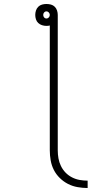

<svg xmlns="http://www.w3.org/2000/svg" viewBox="-20 -755 540 964"><path d="M420 189Q395 189 369.5 184.5Q344 180 321.5 168.5Q299 157 280.5 139Q262 121 250.5 98.5Q239 76 234.5 50.5Q230 25 230 0V-627Q226 -626 222 -625.5Q218 -625 213 -625Q202 -625 191 -628.5Q180 -632 172 -639.5Q164 -647 160.5 -658Q157 -669 157 -680Q157 -691 160.5 -702Q164 -713 172 -721Q180 -729 191 -732Q202 -735 213 -735Q225 -735 236 -732Q247 -729 255 -721Q263 -713 266.5 -702Q270 -691 270 -680V0Q270 20 273.5 40Q277 60 286 78.5Q295 97 309 111.5Q323 126 341.5 135.5Q360 145 380 148.5Q400 152 420 152ZM213 -662Q220 -662 225 -667.5Q230 -673 230 -680Q230 -687 225 -692.5Q220 -698 213 -698Q206 -698 201.5 -692.5Q197 -687 197 -680Q197 -673 201.5 -667.5Q206 -662 213 -662Z"/></svg>

Font: Iosevka Extralight
Style: Regular
Weight: 200
Monospace: yes
Designer: Belleve Invis
Foundry: Belleve Invis
Version: Version 32.0.1; ttfautohint (v1.8.4)